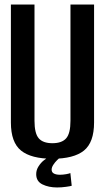

<svg xmlns="http://www.w3.org/2000/svg" viewBox="-20 -695 470 846"><path d="M211 4.5Q117.5 4.5 72.8 -31.5Q28 -67.5 28 -155.5V-675H132V-163Q132 -107 150.8 -85.5Q169.5 -64 211 -64Q252.5 -64 271.5 -85.5Q290.5 -107 290.5 -163V-675H394.5V-155.5Q394.5 -67.5 349.8 -31.5Q305 4.5 211 4.5ZM207.5 52.5Q207.5 64.5 217.8 69.8Q228 75 244 75Q257 75 271.2 72.5Q285.5 70 290 67.5L296 123.5Q290.5 125.5 270.8 128.2Q251 131 231.5 131Q194.5 131 167 117.5Q139.5 104 139.5 72.5Q139.5 54 149.8 38Q160 22 172.8 11.8Q185.5 1.5 191 0H244Q240.5 2 231.5 10.8Q222.5 19.5 215 31Q207.5 42.5 207.5 52.5Z"/></svg>

Font: Anybody Narrow Medium
Style: Regular
Weight: 500
Width: 3
Designer: Tyler Finck
Foundry: Etcetera Type Company
Version: Version 1.000; ttfautohint (v1.8)